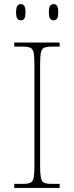

<svg xmlns="http://www.w3.org/2000/svg" viewBox="-20 -923 365 943"><path d="M50 0V-20H93Q118 -20 130 -26Q142 -32 145.5 -51Q149 -70 149 -108V-606Q149 -645 145.5 -663.5Q142 -682 130 -688Q118 -694 93 -694H50V-714H273V-694H233Q208 -694 196 -688Q184 -682 180.5 -663.5Q177 -645 177 -606V-108Q177 -70 180.5 -51Q184 -32 196 -26Q208 -20 233 -20H273V0ZM243 -823Q233 -823 226.5 -831Q220 -839 220 -863Q220 -886 226.5 -894.5Q233 -903 243 -903Q254 -903 260 -894.5Q266 -886 266 -863Q266 -839 260 -831Q254 -823 243 -823ZM82 -823Q72 -823 65.5 -831Q59 -839 59 -863Q59 -886 65.5 -894.5Q72 -903 82 -903Q93 -903 99 -894.5Q105 -886 105 -863Q105 -839 99 -831Q93 -823 82 -823Z"/></svg>

Font: Noto Serif Thin
Style: Regular
Weight: 100
Designer: Monotype Design Team
Foundry: Monotype Imaging Inc.
Version: Version 2.015